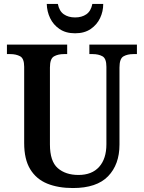

<svg xmlns="http://www.w3.org/2000/svg" viewBox="-20 -939 725 969"><path d="M348 10Q273 10 218 -12.5Q163 -35 132.5 -85Q102 -135 102 -217V-602Q102 -644 81.5 -655Q61 -666 32 -666H15V-714H319V-666H302Q273 -666 252.5 -654.5Q232 -643 232 -598V-210Q232 -125 271.5 -90.5Q311 -56 376 -56Q444 -56 480.5 -97Q517 -138 517 -211V-602Q517 -644 497 -655Q477 -666 448 -666H431V-714H671V-666H653Q623 -666 603 -654.5Q583 -643 583 -598V-209Q583 -109 525.5 -49.5Q468 10 348 10ZM359 -771Q312 -771 280.5 -792.5Q249 -814 233 -847.5Q217 -881 216 -919H272Q279 -883 302 -867Q325 -851 359 -851Q393 -851 416 -867Q439 -883 446 -919H501Q501 -881 485 -847.5Q469 -814 437.5 -792.5Q406 -771 359 -771Z"/></svg>

Font: Noto Serif Myanmar SemiCondensed SemiBold
Style: Regular
Weight: 600
Width: 4
Designer: Ben Mitchell and the Monotype Design Team
Foundry: Monotype Imaging Inc.
Version: Version 2.106; ttfautohint (v1.8.4.7-5d5b)